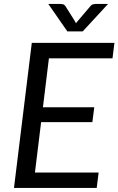

<svg xmlns="http://www.w3.org/2000/svg" viewBox="-20 -928 585 948"><path d="M221.5 -640 192 -398.5H445.5L436 -325H183L152.5 -76H467L457.5 0H49L137 -716.5H545L535.5 -640ZM513.5 -908.5 388.5 -773H312.5L218.5 -908.5H278Q283.5 -908.5 290.8 -907Q298 -905.5 303.5 -897L351 -821.5Q352 -819 353 -817Q354 -815 355 -813Q356.5 -815 358 -817Q359.5 -819 361.5 -821.5L425.5 -896.5Q432.5 -905.5 440.5 -907Q448.5 -908.5 454 -908.5Z"/></svg>

Font: Lato 2
Style: Italic
Weight: 400
Italic angle: -7°
Designer: Lukasz Dziedzic with Adam Twardoch and Botio Nikoltchev
Foundry: tyPoland Lukasz Dziedzic
Version: Version 2.015; 2015-08-06; http://www.latofonts.com/